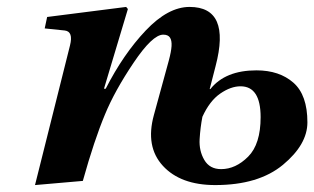

<svg xmlns="http://www.w3.org/2000/svg" viewBox="-20 -522 907 554"><path d="M81 12 182 -391Q192 -431 167 -434L109 -440L116 -473L344 -502L349 -496L280 -266H285Q336 -366 400.5 -434Q465 -502 527 -502Q647 -502 602 -331L585 -265H587Q630 -319 720 -319Q786 -319 826.5 -283.5Q867 -248 867 -169Q867 -105 796.5 -46.5Q726 12 601 12Q501 12 450 -43.5Q399 -99 424 -190L467 -347Q474 -373 475 -389Q476 -405 470.5 -413.5Q465 -422 451 -422Q420 -422 365.5 -341Q311 -260 283 -192Q252 -118 219 0ZM564 -185Q558 -154 556 -120.5Q554 -87 569.5 -60.5Q585 -34 618 -34Q660 -34 696 -70Q732 -106 732 -184Q732 -273 674 -273Q646 -273 615.5 -252Q585 -231 564 -185Z"/></svg>

Font: Lingua Franca
Style: Bold Italic
Weight: 700
Italic angle: -13°
Version: Version 1.19